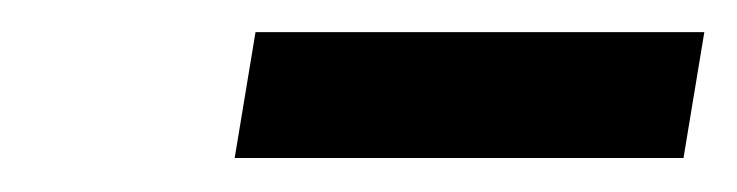

<svg xmlns="http://www.w3.org/2000/svg" viewBox="-20 -713 449 117"><path d="M409.2 -693.4 396.5 -616.7H123L135.7 -693.4Z"/></svg>

Font: Inter Display Medium
Style: Italic
Weight: 500
Italic angle: -9.39999°
Designer: Rasmus Andersson
Foundry: rsms
Version: Version 4.000;git-a52131595